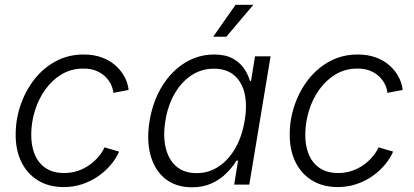

<svg xmlns="http://www.w3.org/2000/svg" viewBox="-20 -776 1741 807"><path d="M248 10.3Q185.1 10.3 139.4 -17.8Q93.8 -45.9 69.3 -96.4Q44.9 -147 45.9 -213.9Q46.4 -276.9 67.1 -336.4Q87.9 -396 125.5 -443.6Q163.1 -491.2 215.3 -519Q267.6 -546.9 332 -546.9Q374.5 -546.9 408.2 -534.4Q441.9 -522 465.8 -500.5Q489.7 -479 503.7 -452.6Q517.6 -426.3 520.5 -397.9L456.5 -385.7Q455.1 -403.3 446.3 -421.4Q437.5 -439.5 422.1 -454.3Q406.7 -469.2 384.3 -478.5Q361.8 -487.8 330.6 -487.8Q279.8 -487.8 239.5 -463.9Q199.2 -439.9 170.7 -400.1Q142.1 -360.4 127 -311.5Q111.8 -262.7 111.3 -213.4Q110.4 -165.5 125.5 -128.2Q140.6 -90.8 171.6 -69.8Q202.6 -48.8 249.5 -48.8Q281.7 -48.8 309.3 -58.6Q336.9 -68.4 358.6 -84.5Q380.4 -100.6 395.8 -119.4Q411.1 -138.2 419.4 -156.7L480.5 -138.7Q468.3 -110.4 446 -83.7Q423.8 -57.1 393.6 -35.9Q363.3 -14.6 326.4 -2.2Q289.6 10.3 248 10.3Z M787.1 11.2Q720.2 11.2 675.5 -23.9Q630.9 -59.1 613 -122.3Q595.2 -185.5 608.9 -268.6Q623 -352.1 661.9 -414.6Q700.7 -477.1 757.1 -512Q813.5 -546.9 879.9 -546.9Q927.2 -546.9 957.8 -530.3Q988.3 -513.7 1005.6 -488.3Q1022.9 -462.9 1030.3 -436H1035.2L1051.8 -539.1H1117.2L1027.8 0H964.4L980.5 -101.1H974.1Q957.5 -73.7 931.6 -47.9Q905.8 -22 869.9 -5.4Q834 11.2 787.1 11.2ZM806.2 -48.3Q858.4 -48.3 900.1 -76.7Q941.9 -105 970 -154.8Q998 -204.6 1008.3 -269Q1019.5 -334 1008.1 -383.1Q996.6 -432.1 964.1 -459.7Q931.6 -487.3 879.4 -487.3Q826.2 -487.3 783.9 -459Q741.7 -430.7 713.6 -381.6Q685.5 -332.5 675.3 -269Q664.6 -205.6 676.3 -155.5Q688 -105.5 720.7 -76.9Q753.4 -48.3 806.2 -48.3ZM876 -621.6 970.2 -755.9H1044.9L931.2 -621.6Z M1399.9 10.3Q1336.9 10.3 1291.3 -17.8Q1245.6 -45.9 1221.2 -96.4Q1196.8 -147 1197.8 -213.9Q1198.2 -276.9 1219 -336.4Q1239.7 -396 1277.3 -443.6Q1314.9 -491.2 1367.2 -519Q1419.4 -546.9 1483.9 -546.9Q1526.4 -546.9 1560.1 -534.4Q1593.8 -522 1617.7 -500.5Q1641.6 -479 1655.5 -452.6Q1669.4 -426.3 1672.4 -397.9L1608.4 -385.7Q1606.9 -403.3 1598.1 -421.4Q1589.4 -439.5 1574 -454.3Q1558.6 -469.2 1536.1 -478.5Q1513.7 -487.8 1482.4 -487.8Q1431.6 -487.8 1391.4 -463.9Q1351.1 -439.9 1322.5 -400.1Q1293.9 -360.4 1278.8 -311.5Q1263.7 -262.7 1263.2 -213.4Q1262.2 -165.5 1277.3 -128.2Q1292.5 -90.8 1323.5 -69.8Q1354.5 -48.8 1401.4 -48.8Q1433.6 -48.8 1461.2 -58.6Q1488.8 -68.4 1510.5 -84.5Q1532.2 -100.6 1547.6 -119.4Q1563 -138.2 1571.3 -156.7L1632.3 -138.7Q1620.1 -110.4 1597.9 -83.7Q1575.7 -57.1 1545.4 -35.9Q1515.1 -14.6 1478.3 -2.2Q1441.4 10.3 1399.9 10.3Z"/></svg>

Font: Inter 18pt Light
Style: Italic
Weight: 300
Italic angle: -9.3988°
Designer: Rasmus Andersson
Foundry: rsms
Version: Version 4.001;git-66647c0bb